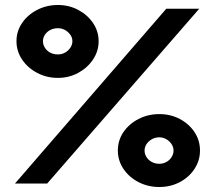

<svg xmlns="http://www.w3.org/2000/svg" viewBox="-20 -735 861 769"><path d="M40 0H169L778 -700H646ZM212 -715Q167 -715 129 -695.5Q91 -676 68.5 -643Q46 -610 46 -570Q46 -530 68.5 -496.5Q91 -463 129 -443Q167 -423 212 -423Q256 -423 293 -443Q330 -463 352.5 -496.5Q375 -530 375 -570Q375 -610 352.5 -643Q330 -676 293 -695.5Q256 -715 212 -715ZM212 -622Q227 -622 240 -615Q253 -608 261.5 -596Q270 -584 270 -570Q270 -556 261.5 -543.5Q253 -531 240 -524Q227 -517 212 -517Q195 -517 181.5 -524Q168 -531 160 -543.5Q152 -556 152 -570Q152 -584 160 -596Q168 -608 181.5 -615Q195 -622 212 -622ZM618 -278Q573 -278 535 -258.5Q497 -239 474.5 -206Q452 -173 452 -132Q452 -92 474.5 -58.5Q497 -25 535 -5.5Q573 14 618 14Q663 14 700 -5.5Q737 -25 759 -58.5Q781 -92 781 -132Q781 -173 759 -206Q737 -239 700 -258.5Q663 -278 618 -278ZM618 -185Q633 -185 646 -177.5Q659 -170 667 -158Q675 -146 675 -132Q675 -118 667 -105.5Q659 -93 646 -86Q633 -79 618 -79Q602 -79 588.5 -86Q575 -93 567 -105.5Q559 -118 559 -132Q559 -146 567 -158Q575 -170 588.5 -177.5Q602 -185 618 -185Z"/></svg>

Font: Advent Pro Expanded
Style: Bold
Weight: 700
Width: 7
Designer: VivaRado, Andreas Kalpakidis
Foundry: VivaRado, Andreas Kalpakidis
Version: Version 3.000